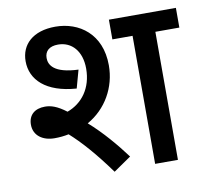

<svg xmlns="http://www.w3.org/2000/svg" viewBox="-73 -712 861 796"><g transform="rotate(-10 357.5 -314.5)"><path d="M126 -177C147 -177 167 -179 186 -183C232 -142 284 -84 347 3L421 -48C381 -102 328 -165 272 -214C352 -259 400 -343 400 -436C400 -568 309 -632 209 -632C114 -632 63 -582 63 -512C63 -434 124 -373 252 -364L273 -440C170 -444 151 -481 151 -510C151 -539 170 -557 207 -557C265 -557 305 -512 305 -439C305 -356 261 -299 198 -276C160 -305 134 -313 109 -313C66 -313 39 -290 39 -249C39 -203 77 -177 126 -177ZM614 -539H715V-622H433V-539H518V0H614Z"/></g></svg>

Font: Noto Sans Medium
Style: Italic
Weight: 500
Italic angle: -12°
Designer: Monotype Design Team
Foundry: Monotype Imaging Inc.
Version: Version 2.013